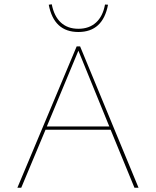

<svg xmlns="http://www.w3.org/2000/svg" viewBox="-20 -874 726 894"><path d="M207 -852 221 -854Q232 -798 263.5 -769Q295 -740 345 -740Q395 -740 427 -769Q459 -798 469 -853L483 -852Q459 -725 345 -725Q231 -725 207 -852ZM495 -270H192L79 0H61L337 -658H353L625 0H606ZM489 -285 345 -638 198 -285Z"/></svg>

Font: Ysabeau Infant Thin
Style: Regular
Weight: 200
Designer: Christian Thalmann (Catharsis Fonts)
Version: Version 0.003